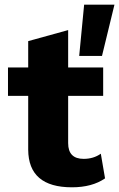

<svg xmlns="http://www.w3.org/2000/svg" viewBox="-20 -787 507 817"><path d="M467 -767 414 -549H317L338 -767ZM336 -111Q378 -111 409 -133L427 -28Q372 10 286 10Q101 10 100 -150V-379H14V-500H100V-612L270 -659V-500H419V-379H270V-178Q270 -111 336 -111Z"/></svg>

Font: Elaine Sans
Style: Bold
Weight: 700
Designer: Wei Huang
Foundry: Wei Huang
Version: Version 2.001;December 24, 2019;FontCreator 12.0.0.2547 64-b